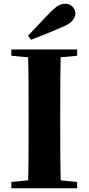

<svg xmlns="http://www.w3.org/2000/svg" viewBox="-20 -1013 477 1033"><path d="M131 -821Q162 -853 192 -885.5Q222 -918 250 -946Q275 -972 293.5 -982.5Q312 -993 331 -993Q355 -993 370.5 -976.5Q386 -960 386 -940Q386 -925 373 -906Q360 -887 321 -870Q278 -851 234.5 -833.5Q191 -816 147 -799ZM41 0V-34L202 -50H233L395 -34V0ZM130 0Q133 -86 133.5 -174Q134 -262 134 -351V-395Q134 -484 133.5 -571.5Q133 -659 130 -747H307Q305 -661 304.5 -572.5Q304 -484 304 -395V-352Q304 -264 304.5 -176Q305 -88 307 0ZM41 -713V-747H395V-713L233 -698H202Z"/></svg>

Font: Noto Serif SC ExtraLight Black
Style: Regular
Weight: 900
Version: Version 2.002-H1;hotconv 1.1.0;makeotfexe 2.6.0